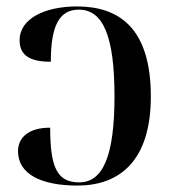

<svg xmlns="http://www.w3.org/2000/svg" viewBox="-20 -567 542 597"><path d="M221 10C351 10 449 -66 449 -267C449 -479 351 -547 219 -547C123 -547 41 -511 41 -442C41 -399 67 -375 138 -375C138 -488 165 -537 225 -537C300 -537 336 -456 336 -268C336 -81 300 0 226 0C158 0 136 -46 136 -170C66 -170 36 -137 36 -97C36 -25 109 10 221 10Z"/></svg>

Font: Noto Serif Display Medium
Style: Regular
Weight: 500
Designer: Monotype Design Team
Foundry: Monotype Imaging Inc.
Version: Version 2.009